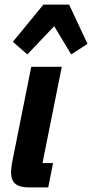

<svg xmlns="http://www.w3.org/2000/svg" viewBox="-20 -816 401 836"><path d="M190 0H106Q65 0 46.5 -16Q28 -32 28 -66Q28 -74 29.5 -85Q31 -96 32 -105L116 -525H249L165 -106H211ZM99 -579 36 -634 169 -796H281L361 -625L290 -579L216 -702Z"/></svg>

Font: IBM Plex Sans Condensed
Style: Bold Italic
Weight: 700
Width: 3
Italic angle: -11.31°
Designer: Mike Abbink, Paul van der Laan, Pieter van Rosmalen
Foundry: Bold Monday
Version: Version 3.201